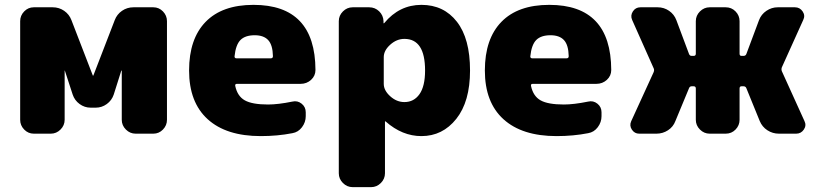

<svg xmlns="http://www.w3.org/2000/svg" viewBox="-20 -550 3364 790"><path d="M611 -520Q634 -520 650.5 -503Q667 -486 667 -463V-57Q667 -34 650.5 -17Q634 0 611 0H538Q515 0 498 -17Q481 -34 481 -57V-259L480 -260L479 -259L448 -161Q440 -137 419.5 -122Q399 -107 374 -107H353Q328 -107 307.5 -122Q287 -137 279 -161L247 -259L246 -260V-259V-57Q246 -34 229 -17Q212 0 189 0H119Q96 0 79.5 -17Q63 -34 63 -57V-463Q63 -486 79.5 -503Q96 -520 119 -520H197Q223 -520 244 -505.5Q265 -491 274 -467L362 -239H363H364L452 -467Q461 -491 482 -505.5Q503 -520 529 -520Z M1094 -310Q1103 -310 1103 -319Q1102 -365 1083.5 -385Q1065 -405 1028 -405Q989 -405 969.5 -385.5Q950 -366 945 -318Q945 -310 953 -310ZM1023 -530Q1277 -530 1278 -262Q1278 -238 1260 -221.5Q1242 -205 1217 -205H955Q946 -205 948 -196Q957 -154 987.5 -137Q1018 -120 1083 -120Q1124 -120 1183 -132Q1204 -137 1221 -123.5Q1238 -110 1238 -88V-72Q1238 -47 1222.5 -26.5Q1207 -6 1183 -2Q1122 10 1053 10Q911 10 834.5 -59.5Q758 -129 758 -260Q758 -390 826 -460Q894 -530 1023 -530Z M1644 -130Q1683 -130 1706 -162.5Q1729 -195 1729 -260Q1729 -390 1644 -390Q1612 -390 1585.5 -366Q1559 -342 1559 -315V-205Q1559 -178 1585.5 -154Q1612 -130 1644 -130ZM1714 -530Q1806 -530 1860 -460.5Q1914 -391 1914 -260Q1914 -132 1857.5 -61Q1801 10 1714 10Q1635 10 1567 -50Q1566 -51 1565 -51Q1564 -51 1564 -50V163Q1564 186 1547 203Q1530 220 1507 220H1431Q1408 220 1391 203Q1374 186 1374 163V-463Q1374 -486 1391 -503Q1408 -520 1431 -520H1499Q1523 -520 1540 -503.5Q1557 -487 1558 -463V-455Q1558 -454 1559 -454Q1560 -454 1561 -455Q1623 -530 1714 -530Z M2311 -310Q2320 -310 2320 -319Q2319 -365 2300.5 -385Q2282 -405 2245 -405Q2206 -405 2186.5 -385.5Q2167 -366 2162 -318Q2162 -310 2170 -310ZM2240 -530Q2494 -530 2495 -262Q2495 -238 2477 -221.5Q2459 -205 2434 -205H2172Q2163 -205 2165 -196Q2174 -154 2204.5 -137Q2235 -120 2300 -120Q2341 -120 2400 -132Q2421 -137 2438 -123.5Q2455 -110 2455 -88V-72Q2455 -47 2439.5 -26.5Q2424 -6 2400 -2Q2339 10 2270 10Q2128 10 2051.5 -59.5Q1975 -129 1975 -260Q1975 -390 2043 -460Q2111 -530 2240 -530Z M3197 -257 3290 -52Q3299 -34 3287.5 -17Q3276 0 3256 0H3185Q3159 0 3137.5 -14Q3116 -28 3106 -52L3051 -187Q3048 -195 3039 -195H3031Q3023 -195 3023 -186V-57Q3023 -34 3006.5 -17Q2990 0 2966 0H2900Q2877 0 2860 -17Q2843 -34 2843 -57V-186Q2843 -195 2834 -195H2826Q2818 -195 2815 -187L2759 -52Q2750 -28 2728.5 -14Q2707 0 2681 0H2610Q2591 0 2580 -16.5Q2569 -33 2577 -51L2669 -252Q2673 -261 2670 -268L2581 -468Q2573 -486 2584 -503Q2595 -520 2615 -520H2686Q2712 -520 2733 -505.5Q2754 -491 2763 -467L2815 -328Q2818 -320 2826 -320H2834Q2843 -320 2843 -329V-463Q2843 -486 2860 -503Q2877 -520 2900 -520H2966Q2990 -520 3006.5 -503Q3023 -486 3023 -463V-329Q3023 -320 3031 -320H3039Q3048 -320 3051 -328L3103 -467Q3112 -491 3133.5 -505.5Q3155 -520 3180 -520H3251Q3271 -520 3282.5 -503Q3294 -486 3285 -468L3197 -273Q3194 -265 3197 -257Z"/></svg>

Font: Rounded Mplus 1c Black
Style: Regular
Weight: 900
Version: Version 1.059.20150529